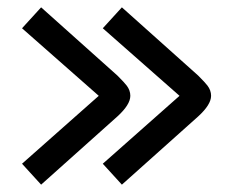

<svg xmlns="http://www.w3.org/2000/svg" viewBox="-20 -516 628 523"><path d="M469 -255 260 -439 312 -496 520 -310Q539 -291 545 -283Q555 -270 555 -255Q555 -231 520 -199L312 -13L260 -70ZM249 -255 40 -439 92 -496 300 -310Q319 -291 325 -283Q335 -270 335 -255Q335 -231 300 -199L92 -13L40 -70Z"/></svg>

Font: Bellota
Style: Bold
Weight: 700
Designer: Kemie Guaida
Foundry: Kemie Guaida
Version: Version 4.001